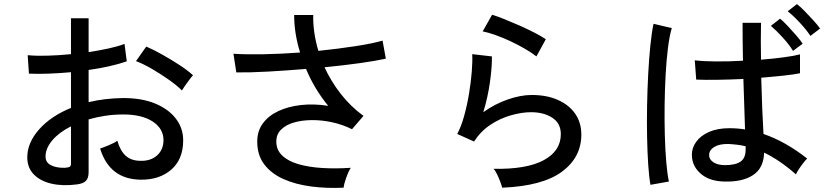

<svg xmlns="http://www.w3.org/2000/svg" viewBox="-20 -876 4040 936"><path d="M355 23Q286 32 231.5 19.5Q177 7 145 -25.5Q113 -58 113 -109Q113 -180 170.5 -245Q228 -310 326 -350V-524Q271 -519 218.5 -517Q166 -515 121 -517L115 -607Q155 -603 210.5 -604.5Q266 -606 326 -612V-787H412V-622Q465 -630 510.5 -640Q556 -650 587 -662L598 -577Q520 -550 412 -535V-378Q491 -397 581 -398Q672 -398 737 -371Q802 -344 837.5 -297.5Q873 -251 873 -192Q873 -100 815.5 -49.5Q758 1 666 0Q514 -2 468 -152Q484 -157 511.5 -168.5Q539 -180 552 -190Q566 -141 593 -116.5Q620 -92 666 -92Q716 -91 746.5 -119Q777 -147 777 -193Q777 -249 724.5 -283.5Q672 -318 581 -318Q535 -318 492.5 -311.5Q450 -305 412 -294V-37Q412 -8 399 5.5Q386 19 355 23ZM867 -435Q843 -459 803.5 -487Q764 -515 721 -540Q678 -565 643 -578L693 -649Q726 -635 769 -611Q812 -587 853.5 -560Q895 -533 921 -509Q914 -502 902.5 -486.5Q891 -471 880.5 -456Q870 -441 867 -435ZM296 -58Q312 -59 319 -62.5Q326 -66 326 -79V-260Q268 -231 235 -192Q202 -153 202 -113Q202 -84 228.5 -70.5Q255 -57 296 -58Z M1655 39Q1572 43 1496 33Q1420 23 1361 -3.5Q1302 -30 1268 -75Q1234 -120 1234 -186Q1234 -237 1261.5 -274.5Q1289 -312 1337 -334.5Q1385 -357 1447.5 -364Q1510 -371 1580 -360Q1512 -443 1472 -540Q1377 -532 1286.5 -527Q1196 -522 1132 -523L1118 -614Q1177 -610 1263 -611.5Q1349 -613 1443 -620Q1414 -713 1414 -803H1507Q1506 -760 1512.5 -716Q1519 -672 1532 -628Q1629 -638 1713 -651Q1797 -664 1845 -678L1861 -590Q1812 -579 1732.5 -568Q1653 -557 1562 -548Q1594 -479 1641.5 -418Q1689 -357 1752 -311L1696 -246Q1650 -269 1599 -280Q1548 -291 1499.5 -290.5Q1451 -290 1412 -278.5Q1373 -267 1350 -244Q1327 -221 1327 -186Q1327 -145 1356 -117.5Q1385 -90 1435.5 -75.5Q1486 -61 1551.5 -57Q1617 -53 1690 -58Q1678 -39 1667.5 -9Q1657 21 1655 39Z M2428 39Q2426 29 2419 10.5Q2412 -8 2403.5 -26Q2395 -44 2386 -53Q2547 -50 2630.5 -95Q2714 -140 2714 -222Q2714 -275 2672.5 -302Q2631 -329 2569 -329Q2524 -329 2471 -314Q2418 -299 2370.5 -267.5Q2323 -236 2291 -186L2209 -223Q2228 -258 2242.5 -310Q2257 -362 2266.5 -419.5Q2276 -477 2280 -528Q2284 -579 2282 -612L2378 -601Q2379 -550 2368.5 -475.5Q2358 -401 2336 -329Q2392 -369 2455 -391Q2518 -413 2572 -413Q2646 -413 2700.5 -388.5Q2755 -364 2784.5 -321Q2814 -278 2814 -220Q2814 -109 2719.5 -39Q2625 31 2428 39ZM2595 -601Q2572 -619 2538.5 -638.5Q2505 -658 2467.5 -675.5Q2430 -693 2394.5 -705.5Q2359 -718 2333 -723L2379 -804Q2403 -797 2438 -783Q2473 -769 2511.5 -752Q2550 -735 2584 -717.5Q2618 -700 2641 -685Z M3509 9Q3436 7 3394 -31Q3352 -69 3353 -123Q3353 -156 3374.5 -185.5Q3396 -215 3437 -233Q3478 -251 3536 -251Q3575 -251 3612 -245Q3611 -291 3608.5 -353Q3606 -415 3604 -491Q3539 -488 3477.5 -487Q3416 -486 3374 -488L3367 -582Q3406 -577 3469.5 -576.5Q3533 -576 3602 -580Q3601 -624 3600.5 -670Q3600 -716 3600 -765H3690Q3688 -673 3690 -585Q3752 -590 3803.5 -597Q3855 -604 3880 -611V-519Q3852 -513 3801.5 -507.5Q3751 -502 3691 -497Q3693 -415 3696 -344Q3699 -273 3702 -223Q3757 -204 3810 -174Q3863 -144 3915 -103Q3908 -97 3896 -81.5Q3884 -66 3874 -50.5Q3864 -35 3860 -26Q3782 -95 3705 -132Q3703 -56 3650.5 -22Q3598 12 3509 9ZM3151 25Q3144 -13 3140 -73.5Q3136 -134 3134.5 -208Q3133 -282 3134.5 -361Q3136 -440 3140 -515.5Q3144 -591 3150.5 -654.5Q3157 -718 3166 -760L3255 -739Q3244 -703 3236.5 -644Q3229 -585 3225 -513Q3221 -441 3220 -365Q3219 -289 3221 -217Q3223 -145 3228 -86Q3233 -27 3241 9ZM3515 -71Q3565 -71 3590 -88Q3615 -105 3615 -147V-163Q3594 -168 3573 -170.5Q3552 -173 3531 -174Q3487 -175 3462 -159.5Q3437 -144 3437 -121Q3436 -100 3457 -85.5Q3478 -71 3515 -71ZM3931 -701Q3911 -731 3879 -765.5Q3847 -800 3820 -821L3865 -856Q3881 -844 3902.5 -822Q3924 -800 3945 -777Q3966 -754 3978 -737ZM3846 -628Q3827 -659 3795.5 -693.5Q3764 -728 3738 -750L3783 -785Q3799 -772 3820 -749.5Q3841 -727 3861.5 -703.5Q3882 -680 3893 -663Z"/></svg>

Font: Zen Kaku Gothic New Medium
Style: Regular
Weight: 500
Designer: Yoshimichi Ohira
Foundry: Positype
Version: Version 1.002